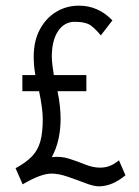

<svg xmlns="http://www.w3.org/2000/svg" viewBox="-20 -643 490 678"><path d="M60 8 35 -49Q72 -69 93 -91Q114 -113 122.5 -144Q131 -175 131 -222Q131 -259 118 -321H59V-378H105Q99 -410 99 -442Q99 -499 121 -539.5Q143 -580 179 -601.5Q215 -623 259 -623Q327 -623 377 -571L336 -518Q320 -538 302 -552Q284 -566 244 -566Q207 -566 185 -533Q163 -500 163 -443Q163 -430 165 -414Q167 -398 170 -378H285V-321H183Q189 -293 191.5 -268.5Q194 -244 194 -224Q194 -186 186.5 -152Q179 -118 163 -88Q195 -92 224.5 -82.5Q254 -73 281 -62Q308 -51 334 -51Q370 -51 400 -77L423 -24Q376 15 329 15Q311 15 281 3.5Q251 -8 219 -19Q187 -30 162 -30Q124 -30 60 8Z"/></svg>

Font: Inconsolata SemiCondensed
Style: Regular
Weight: 400
Width: 4
Monospace: yes
Designer: Raph Levien, Cyreal, Brenton Simpson
Foundry: Raph Levien, Cyreal, Google
Version: Version 3.001; ttfautohint (v1.8.2.53-6de2)